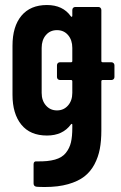

<svg xmlns="http://www.w3.org/2000/svg" viewBox="-20 -539 482 765"><path d="M423.8 -291Q428.7 -291 432.4 -287.6Q436 -284.2 436 -278.8V-231.9Q436 -227.1 432.6 -223.6Q429.2 -220.2 423.8 -220.2H389.2Q383.8 -220.2 383.8 -214.8V-19Q383.8 22 377.7 54.4Q371.6 86.9 356.2 116Q340.8 145 315.9 164.3Q291 183.6 251.5 194.8Q211.9 206.1 159.2 206.1Q137.2 206.1 126 205.1Q113.8 203.6 113.8 191.9V115.2Q113.8 102.5 127 104Q170.4 105 199 96.9Q227.5 88.9 242.4 70.1Q257.3 51.3 262.7 28.1Q268.1 4.9 268.1 -29.8V-42Q268.1 -44.9 266.4 -45.4Q264.6 -45.9 262.2 -43Q230 1 167 1Q100.1 1 64.9 -42.5Q29.8 -85.9 29.8 -161.1V-356.9Q29.8 -433.6 65.4 -476.3Q101.1 -519 167 -519Q230.5 -519 262.2 -474.1Q264.6 -471.2 266.4 -472.2Q268.1 -473.1 268.1 -476.1V-499Q268.1 -504.4 271.5 -507.8Q274.9 -511.2 279.8 -511.2H372.1Q377 -511.2 380.4 -507.8Q383.8 -504.4 383.8 -499V-295.9Q383.8 -291 389.2 -291ZM268.1 -168.9V-214.8Q268.1 -220.2 263.2 -220.2H219.2Q213.9 -220.2 210.4 -223.6Q207 -227.1 207 -231.9V-278.8Q207 -284.2 210.4 -287.6Q213.9 -291 219.2 -291H263.2Q268.1 -291 268.1 -295.9V-348.1Q268.1 -379.4 251.2 -399.2Q234.4 -418.9 207 -418.9Q179.7 -418.9 162.8 -399.2Q146 -379.4 146 -348.1V-168.9Q146 -138.2 163.1 -118.7Q180.2 -99.1 207 -99.1Q233.9 -99.1 251 -118.7Q268.1 -138.2 268.1 -168.9Z"/></svg>

Font: Barlow Condensed SemiBold
Style: Regular
Weight: 600
Width: 3
Designer: Jeremy Tribby
Foundry: Tribby Type
Version: Version 1.422;hotconv 1.0.109;makeotfexe 2.5.65596